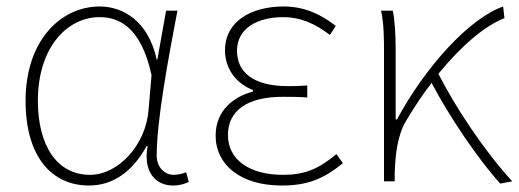

<svg xmlns="http://www.w3.org/2000/svg" viewBox="-20 -560 1602 593"><path d="M255 13C328 13 389 -29 433 -109H436C421 -29 461 13 514 13C537 13 552 7 563 2L555 -28C545 -24 530 -20 517 -20C488 -20 464 -44 464 -79C464 -188 499 -375 528 -527H493L466 -376H464C438 -496 359 -540 288 -540C167 -540 59 -434 59 -249C59 -74 141 13 255 13ZM258 -20C156 -20 97 -110 97 -249C97 -414 188 -507 287 -507C340 -507 414 -485 448 -328L439 -222C431 -112 345 -20 258 -20Z M850 13C929 13 979 -7 1039 -56L1019 -84C963 -37 919 -20 854 -20C750 -20 684 -67 684 -143C684 -217 742 -261 853 -261C878 -261 898 -261 929 -259V-296C902 -294 889 -294 869 -294C757 -294 712 -341 712 -403C712 -474 777 -507 854 -507C909 -507 953 -487 999 -452L1017 -480C971 -516 920 -540 856 -540C756 -540 675 -494 675 -405C675 -350 706 -304 761 -282V-277C703 -262 646 -220 646 -141C646 -51 723 13 850 13Z M1525 7 1562 0C1475 -95 1387 -228 1334 -332C1405 -419 1477 -480 1538 -504L1534 -540C1429 -503 1294 -354 1206 -191H1202V-409C1202 -453 1199 -503 1193 -527H1157C1166 -486 1166 -438 1166 -396V0H1199V-24C1201 -85 1208 -144 1235 -188C1260 -230 1286 -269 1313 -304C1366 -203 1455 -70 1525 7Z"/></svg>

Font: Noto Sans CJK HK Thin
Style: Regular
Weight: 100
Designer: Ryoko NISHIZUKA 西塚涼子 (kana, bopomofo & ideographs); Paul D. Hunt (Latin, Greek & Cyrillic); Sandoll Communications 산돌커뮤니
Foundry: Adobe
Version: Version 2.004;hotconv 1.0.118;makeotfexe 2.5.65603